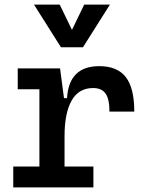

<svg xmlns="http://www.w3.org/2000/svg" viewBox="-20 -815 626 835"><path d="M37.6 0V-90.8H151.4V-426.8H57.1V-517.6H241.2L258.3 -388.2H271.5Q279.8 -527.3 411.6 -527.3Q490.2 -527.3 527.1 -479.7Q564 -432.1 564 -329.6H456.1Q456.1 -384.3 439 -408.2Q421.9 -432.1 384.8 -432.1Q322.3 -432.1 291.5 -377.7Q260.7 -323.2 260.7 -222.7V-90.8H386.2V0ZM245.1 -609.4 127.9 -794.9H239.7L293 -685.1L346.2 -794.9H458L340.8 -609.4Z"/></svg>

Font: Caskaydia Cove Medium
Style: Regular
Weight: 500
Monospace: yes
Designer: Aaron Bell
Foundry: Saja Typeworks
Version: Version 4.300; ttfautohint (v1.8.3)